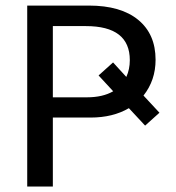

<svg xmlns="http://www.w3.org/2000/svg" viewBox="-20 -679 640 699"><path d="M546.4 -461.4Q546.4 -386.7 502.4 -331.1L560.5 -268.6L508.3 -221.7L449.2 -285.2Q391.1 -251 309.6 -251H172.4V0H79.1V-658.7H303.7Q419.9 -658.7 483.2 -606.7Q546.4 -554.7 546.4 -461.4ZM452.6 -460Q452.6 -584 292.5 -584H172.4V-324.7H296.4Q354 -324.7 392.1 -346.7L338.9 -404.3L391.6 -451.7L439.9 -398.9Q452.6 -426.8 452.6 -460Z"/></svg>

Font: Courier New
Style: Regular
Weight: 400
Designer: Steve Matteson
Foundry: Ascender Corporation
Version: Version 2.00.3